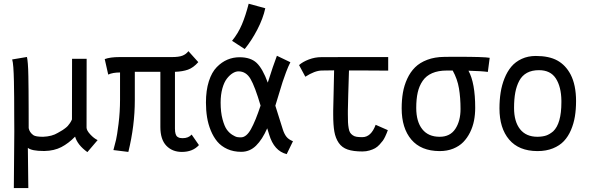

<svg xmlns="http://www.w3.org/2000/svg" viewBox="-20 -800 3145 1016"><path d="M442.4 4.9Q390.1 -32.7 377.4 -77.1Q342.8 -41.5 304.7 -21.7Q266.6 -2 215.8 -1H211.4Q147.9 -1 127.4 -17.6L129.9 195.3H53.2L55.7 -104.5Q55.2 -133.8 55.2 -189Q55.2 -244.1 54.9 -284.7Q54.7 -325.2 53.7 -369.9Q52.7 -414.6 50.5 -444.1Q48.3 -473.6 44.4 -485.4L122.6 -498.5Q125.5 -485.8 127.4 -461.7Q129.4 -437.5 130.1 -395.8Q130.9 -354 131.1 -321.3Q131.3 -288.6 131.6 -223.4Q131.8 -158.2 131.8 -122.1Q135.7 -100.1 156.2 -85Q168.5 -76.2 208 -76.2Q255.4 -78.1 285.6 -96.7Q287.1 -97.7 297.4 -103.5Q307.6 -109.4 311.5 -111.8Q315.4 -114.3 324.5 -121.1Q333.5 -127.9 338.6 -133.5Q343.8 -139.2 350.1 -148.4Q356.4 -157.7 360.8 -168L361.3 -488.8H438.5L438 -125Q438 -109.9 457.8 -88.6Q477.5 -67.4 496.6 -58.6Z M889.2 -498Q926.3 -498 945.3 -505.4Q964.4 -512.7 977.1 -529.3L1029.3 -471.2Q1002.9 -441.4 974.6 -431.4Q946.3 -421.4 905.8 -419.9V-119.6Q905.8 -102.1 909.2 -91.1Q912.6 -80.1 919.4 -75.7Q926.3 -71.3 931.9 -70.1Q937.5 -68.8 946.3 -68.8Q977.1 -68.8 994.1 -87.9L1032.7 -32.2Q1000 3.9 942.4 3.9Q891.6 3.9 860.1 -29.1Q828.6 -62 828.6 -127.9V-419.9H693.4V-270.5Q693.4 -135.3 659.2 3.9L580.1 -5.9Q589.4 -41 594.2 -60.8Q599.1 -80.6 607.2 -144Q615.2 -207.5 615.2 -272.5V-416.5Q576.2 -416.5 552.7 -405.3L534.2 -487.3Q563 -498 612.8 -498Z M1208 -584Q1240.2 -623.5 1260 -670.4Q1279.8 -717.3 1295.9 -780.3L1383.8 -756.3Q1372.1 -702.1 1341.8 -643.8Q1311.5 -585.4 1274.9 -540.5ZM1147.5 -257.3Q1147.5 -206.5 1157.5 -169.2Q1167.5 -131.8 1180.2 -114.3Q1192.9 -96.7 1209.5 -86.4Q1226.1 -76.2 1234.1 -74.7Q1242.2 -73.2 1248.5 -73.2H1254.9Q1283.7 -73.2 1307.9 -116.5Q1332 -159.7 1358.9 -241.2Q1329.1 -342.3 1305.7 -382.3Q1282.2 -422.4 1242.2 -422.4Q1227.1 -422.4 1211.2 -412.6Q1195.3 -402.8 1180.7 -384Q1166 -365.2 1156.7 -332Q1147.5 -298.8 1147.5 -257.3ZM1437 -240.7Q1471.2 -130.9 1477.1 -113.3Q1484.9 -89.8 1496.3 -75.7Q1507.8 -61.5 1530.3 -52.7L1497.1 15.6Q1430.2 -1 1404.3 -87.9Q1397.5 -110.4 1394 -121.1Q1368.2 -62 1335 -29.3Q1301.8 3.4 1256.8 3.4Q1215.8 3.4 1183.3 -11.2Q1150.9 -25.9 1130.1 -50.5Q1109.4 -75.2 1095.5 -109.1Q1081.5 -143.1 1075.7 -179.7Q1069.8 -216.3 1069.8 -257.3Q1069.8 -321.8 1085.2 -369.9Q1100.6 -418 1127 -444.8Q1153.3 -471.7 1183.6 -484.4Q1213.9 -497.1 1247.6 -497.1Q1306.2 -497.1 1337.9 -467.3Q1369.6 -437.5 1397 -362.8Q1425.3 -452.6 1445.3 -504.9L1516.6 -470.7Q1505.4 -449.2 1493.7 -418Q1481.9 -386.7 1475.3 -366Q1468.8 -345.2 1455.1 -300Q1441.4 -254.9 1437 -240.7Z M1826.2 -498H1885.7Q1885.7 -498 1953.6 -498H2025.4H2034.2V-426.3L1885.7 -427.2H1826.7Q1824.2 -370.1 1822.8 -300.3Q1821.3 -230.5 1820.8 -214.8V-195.3Q1820.8 -168.9 1821.5 -153.1Q1822.3 -137.2 1825 -121.8Q1827.6 -106.4 1832.5 -98.6Q1837.4 -90.8 1846.2 -84.5Q1855 -78.1 1866.9 -76.2Q1878.9 -74.2 1897 -74.2Q1943.8 -74.2 1967.8 -139.6L2032.2 -111.3Q2028.3 -101.1 2026.6 -96.2Q2024.9 -91.3 2018.3 -77.4Q2011.7 -63.5 2005.6 -55.2Q1999.5 -46.9 1988.3 -34.7Q1977.1 -22.5 1964.8 -15.6Q1952.6 -8.8 1935.3 -3.7Q1918 1.5 1897.9 1.5Q1849.6 1.5 1819.6 -8.8Q1789.6 -19 1772.5 -43.9Q1755.4 -68.8 1749.3 -103.5Q1743.2 -138.2 1743.2 -193.8V-214.8Q1744.1 -238.8 1745.4 -308.6Q1746.6 -378.4 1748 -427.7L1682.6 -426.8Q1646 -426.3 1595.7 -394L1562.5 -455.6Q1582 -473.1 1614.5 -485.4Q1647 -497.6 1680.2 -497.6Z M2375.5 -426.8Q2375.5 -426.8 2364.7 -426.8Q2364.7 -426.8 2344.7 -426.8Q2298.8 -426.8 2266.8 -412.8Q2234.9 -398.9 2216.6 -372.1Q2198.2 -345.2 2190.4 -310.5Q2182.6 -275.9 2182.6 -229Q2182.6 -156.7 2214.4 -116.5Q2246.1 -76.2 2306.6 -76.2Q2361.8 -76.2 2389.4 -117.9Q2417 -159.7 2417 -223.1Q2417 -282.7 2408.7 -332.3Q2400.4 -381.8 2375.5 -426.8ZM2459 -425.8Q2494.6 -360.8 2494.6 -229.5Q2494.6 -193.8 2488.3 -161.4Q2481.9 -128.9 2467.3 -99.4Q2452.6 -69.8 2431.4 -48.1Q2410.2 -26.4 2378.2 -13.4Q2346.2 -0.5 2306.6 -0.5H2305.7Q2208 -1 2156.7 -61.3Q2105.5 -121.6 2105.5 -226.6Q2105.5 -271.5 2112.1 -309.8Q2118.7 -348.1 2135 -383.5Q2151.4 -418.9 2176.5 -443.8Q2201.7 -468.8 2241 -483.6Q2280.3 -498.5 2330.6 -499Q2331.5 -499 2356.7 -499.3Q2381.8 -499.5 2402.8 -499.5Q2541 -499.5 2571.3 -494.1L2561.5 -419.4Q2532.2 -423.8 2459 -425.8Z M2823.2 -0.5Q2725.6 -1 2674.3 -61.3Q2623 -121.6 2623 -226.6Q2623 -271 2629.2 -310.3Q2635.3 -349.6 2649.7 -385.5Q2664.1 -421.4 2685.8 -447.3Q2707.5 -473.1 2740.7 -488.5Q2773.9 -503.9 2815.4 -503.9Q2885.7 -503.9 2929.4 -479.7Q2973.1 -455.6 2999.5 -405.8Q3028.3 -350.1 3028.3 -265.1Q3028.3 -221.2 3022.2 -183.8Q3016.1 -146.5 3001.5 -112.1Q2986.8 -77.6 2964.1 -53.5Q2941.4 -29.3 2905.8 -14.9Q2870.1 -0.5 2824.2 -0.5ZM2907.2 -105Q2950.7 -146 2950.7 -258.8V-267.6Q2949.7 -340.8 2921.4 -384.8Q2893.1 -428.7 2832 -428.7Q2794.9 -428.7 2768.8 -414.6Q2742.7 -400.4 2728 -373Q2713.4 -345.7 2706.8 -310.8Q2700.2 -275.9 2700.2 -229Q2700.2 -156.7 2731.9 -116.5Q2763.7 -76.2 2824.2 -76.2Q2852.1 -76.7 2870.4 -83Q2888.7 -89.4 2907.2 -105Z"/></svg>

Font: FantasqueSansM Nerd Font
Style: Regular
Weight: 400
Monospace: yes
Designer: Jany Belluz
Version: Version 1.8.0 ; ttfautohint (v1.8.2);Nerd Fonts 3.4.0